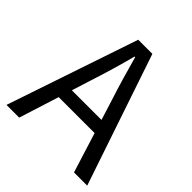

<svg xmlns="http://www.w3.org/2000/svg" viewBox="-181 -781 905 905"><g transform="rotate(45 272.0 -328.0)"><path d="M2.6 0 224.5 -656.3H318.8L540.7 0H452.7L338 -366.6Q320.1 -421.7 304 -476.5Q288 -531.3 272.4 -588H268.4Q253.5 -530.7 237.4 -476.2Q221.4 -421.7 203.5 -366.6L87.4 0ZM119.4 -199.8V-266.5H421.6V-199.8Z"/></g></svg>

Font: Source Sans 3
Style: Regular
Weight: 200
Designer: Paul D. Hunt
Foundry: Adobe
Version: Version 3.046;hotconv 1.0.118;makeotfexe 2.5.65603